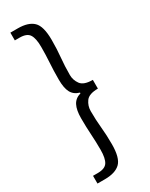

<svg xmlns="http://www.w3.org/2000/svg" viewBox="-228 -774 764 976"><g transform="rotate(-30 154.0 -286.0)"><path d="M29.8 156.2V110.8H57.6Q100.1 110.8 114.7 88.1Q129.4 65.4 129.4 15.1Q129.4 -31.7 126.5 -75.7Q123.5 -119.6 123.5 -172.9Q123.5 -220.7 137.5 -247.8Q151.4 -274.9 184.1 -284.2V-288.6Q151.4 -297.9 137.5 -324Q123.5 -350.1 123.5 -399.9Q123.5 -453.1 126.5 -497.1Q129.4 -541 129.4 -588.4Q129.4 -638.7 114.7 -661.4Q100.1 -684.1 57.6 -684.1H29.8V-729.5H73.7Q134.8 -729.5 164.1 -701.2Q193.4 -672.9 193.4 -592.3Q193.4 -536.6 188.7 -490.7Q184.1 -444.8 184.1 -391.6Q184.1 -361.8 202.1 -336.9Q220.2 -312 272.9 -312V-260.7Q220.2 -260.7 202.1 -235.6Q184.1 -210.4 184.1 -180.2Q184.1 -127.4 188.7 -81.5Q193.4 -35.6 193.4 19.5Q193.4 99.6 164.1 127.9Q134.8 156.2 73.7 156.2Z"/></g></svg>

Font: Akatab
Style: Regular
Weight: 400
Designer: SIL Global
Foundry: SIL Global
Version: Version 4.100